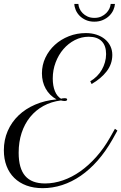

<svg xmlns="http://www.w3.org/2000/svg" viewBox="-20 -957 628 995"><path d="M295.9 -436.5Q245.6 -430.2 205.1 -408Q164.6 -385.7 136 -350.3Q107.4 -314.9 92 -268.1Q76.7 -221.2 76.7 -165.5Q76.7 -84.5 110.4 -45.4Q144 -6.3 213.4 -6.3Q259.8 -6.3 306.4 -22.5Q353 -38.6 396.5 -69.3Q439.9 -100.1 479.2 -144.3Q518.6 -188.5 550.3 -244.6L575.7 -289.6L588.4 -280.3L563.5 -235.4Q527.8 -172.4 486.1 -125Q444.3 -77.6 398.2 -45.9Q352.1 -14.2 302.2 2Q252.4 18.1 201.2 18.1Q154.3 18.1 117.2 4.4Q80.1 -9.3 54 -34.9Q27.8 -60.5 13.9 -96.9Q0 -133.3 0 -178.2Q0 -232.4 20 -278.3Q40 -324.2 75.9 -358.6Q111.8 -393.1 162.1 -414.8Q212.4 -436.5 272.9 -441.9Q236.3 -462.4 216.8 -497.6Q197.3 -532.7 197.3 -577.1Q197.3 -620.1 215.3 -658.2Q233.4 -696.3 264.4 -724.6Q295.4 -752.9 336.9 -769.3Q378.4 -785.6 425.3 -785.6Q455.1 -785.6 480.2 -777.3Q505.4 -769 523.7 -753.9Q542 -738.8 552 -718Q562 -697.3 562 -672.4Q562 -625.5 533 -587.6Q503.9 -549.8 454.6 -521.5L447.8 -536.1Q466.8 -546.9 481.9 -562Q497.1 -577.1 507.6 -595.5Q518.1 -613.8 523.9 -634.5Q529.8 -655.3 529.8 -676.8Q529.8 -720.7 506.6 -743.7Q483.4 -766.6 439.9 -766.6Q401.9 -766.6 367.9 -749.3Q334 -731.9 308.6 -702.4Q283.2 -672.9 268.3 -633.5Q253.4 -594.2 253.4 -550.3Q253.4 -512.2 264.6 -484.6Q275.9 -457 296.4 -445.3Q298.8 -446.3 304.2 -447.3Q309.6 -448.2 314.5 -448.2Q328.1 -448.2 328.1 -441.4Q328.1 -433.6 314 -433.6Q309.1 -433.6 304.2 -434.6Q299.3 -435.5 295.9 -436.5ZM575.7 -936.5Q574.7 -921.4 567.4 -905Q560.1 -888.7 546.4 -875.2Q532.7 -861.8 513.2 -853.3Q493.7 -844.7 468.8 -844.7Q443.8 -844.7 424.8 -853.3Q405.8 -861.8 392.6 -875.2Q379.4 -888.7 372.6 -904.8Q365.7 -920.9 365.2 -936.5H386.2Q386.7 -925.3 392.1 -912.6Q397.5 -899.9 408 -889.2Q418.5 -878.4 433.8 -871.3Q449.2 -864.3 469.2 -864.3Q489.3 -864.3 504.6 -871.3Q520 -878.4 530.8 -889.4Q541.5 -900.4 547.1 -912.8Q552.7 -925.3 553.7 -936.5Z"/></svg>

Font: Petit Formal Script
Style: Regular
Weight: 400
Version: Version 1.001; ttfautohint (v0.8) -G 200 -r 50